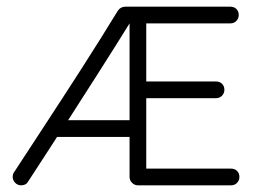

<svg xmlns="http://www.w3.org/2000/svg" viewBox="-20 -555 795 575"><path d="M393 0Q383 0 375.5 -7.5Q368 -15 368 -25V-145H151Q127 -108 105 -74Q83 -40 64 -11Q58 0 43 0Q33 0 25.5 -7.5Q18 -15 18 -25Q18 -34 22 -39Q63 -102 115.5 -182Q168 -262 224.5 -350Q281 -438 333 -523Q341 -535 356 -535H670Q681 -535 688 -528Q695 -521 695 -510Q695 -500 688 -492.5Q681 -485 670 -485H418V-311H627Q638 -311 645 -304Q652 -297 652 -286Q652 -276 645 -268.5Q638 -261 627 -261H418V-50H672Q683 -50 690 -43Q697 -36 697 -25Q697 -15 690 -7.5Q683 0 672 0ZM368 -485Q324 -414 276.5 -339.5Q229 -265 184 -195H368Z"/></svg>

Font: Hubballi
Style: Regular
Weight: 400
Designer: Erin McLaughlin
Version: Version 1.000; ttfautohint (v1.8.3)